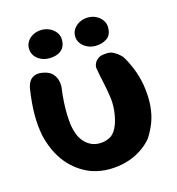

<svg xmlns="http://www.w3.org/2000/svg" viewBox="-102 -757 783 848"><g transform="rotate(-15 290.0 -333.0)"><path d="M218 -9Q194 -17 168.5 -33Q143 -49 120 -73Q97 -97 78 -132Q59 -167 47 -215Q37 -266 37.5 -317.5Q38 -369 48 -434Q48 -434 50.5 -444Q53 -454 60.5 -465.5Q68 -477 84.5 -483.5Q101 -490 129 -483Q153 -477 164.5 -463.5Q176 -450 180 -436.5Q184 -423 184 -412.5Q184 -402 184 -402Q174 -332 176.5 -269.5Q179 -207 199 -170Q212 -148 229.5 -135.5Q247 -123 266.5 -120Q286 -117 304.5 -121Q323 -125 338 -135Q357 -150 368 -180Q379 -210 382 -244.5Q385 -279 380 -308Q376 -336 370.5 -362Q365 -388 360.5 -409.5Q356 -431 354 -445Q354 -445 354.5 -451.5Q355 -458 360 -467.5Q365 -477 376 -485Q387 -493 409 -494Q430 -497 446.5 -488Q463 -479 472.5 -469.5Q482 -460 482 -460Q497 -437 513 -399Q529 -361 537 -316Q545 -262 541.5 -221Q538 -180 525.5 -147Q513 -114 492 -82Q470 -56 439 -36.5Q408 -17 371 -7Q334 3 295 3Q256 3 218 -9ZM376 -539Q355 -539 337.5 -548Q320 -557 310 -571.5Q300 -586 300 -604Q300 -622 310 -636.5Q320 -651 337.5 -660Q355 -669 376 -669Q397 -669 414 -660Q431 -651 441 -636.5Q451 -622 451 -604Q451 -569 429 -554Q407 -539 376 -539ZM164 -539Q143 -539 125.5 -548Q108 -557 98.5 -571.5Q89 -586 89 -604Q89 -622 98.5 -636.5Q108 -651 125.5 -660Q143 -669 164 -669Q185 -669 202.5 -660Q220 -651 230 -636.5Q240 -622 240 -604Q240 -581 230 -566.5Q220 -552 202.5 -545.5Q185 -539 164 -539Z"/></g></svg>

Font: Sour Gummy Black SemiBold
Style: Regular
Weight: 600
Version: Version 1.000